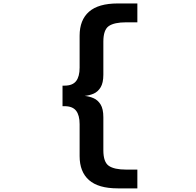

<svg xmlns="http://www.w3.org/2000/svg" viewBox="-20 -836 1104 1084"><path d="M645 227.5Q535.5 227.5 482.5 180.8Q429.5 134 429.5 45.5V-135Q429.5 -185.5 409.5 -211Q389.5 -236.5 344.5 -236.5H333V-352.5H344.5Q389.5 -352.5 409.5 -378Q429.5 -403.5 429.5 -454V-634.5Q429.5 -723 482.5 -769.8Q535.5 -816.5 645 -816.5H755.5V-710H692Q625 -710 594.2 -688.8Q563.5 -667.5 563.5 -601V-414.5Q563.5 -368 548 -342.8Q532.5 -317.5 508.5 -307.2Q484.5 -297 458 -294.5Q484.5 -292 508.5 -281.5Q532.5 -271 548 -246Q563.5 -221 563.5 -174V12.5Q563.5 79 594.2 100.2Q625 121.5 692 121.5H755.5V227.5Z"/></svg>

Font: Trispace Expanded SemiBold
Style: Regular
Weight: 600
Width: 7
Designer: Tyler Finck
Foundry: Etcetera Type Company
Version: Version 1.210; ttfautohint (v1.8.3)